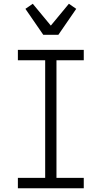

<svg xmlns="http://www.w3.org/2000/svg" viewBox="-20 -1000 540 1020"><path d="M75 0V-55H220V-680H75V-735H425V-680H280V-55H425V0ZM210 -815 115 -953 154 -980 250 -864 346 -980 385 -953 290 -815Z"/></svg>

Font: Iosevka Curly Slab Light
Style: Regular
Weight: 300
Monospace: yes
Designer: Belleve Invis
Foundry: Belleve Invis
Version: Version 22.1.2; ttfautohint (v1.8.4)